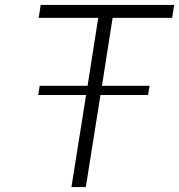

<svg xmlns="http://www.w3.org/2000/svg" viewBox="-20 -754 722 774"><path d="M434 -682 391 -408H583L577 -371H385L326 0H268L327 -371H134L140 -408H333L376 -682H136L144 -734H682L674 -682Z"/></svg>

Font: Exo Light
Style: Italic
Weight: 300
Italic angle: -9°
Designer: Natanael Gama
Foundry: Natanael Gama
Version: Version 1.500; ttfautohint (v1.6)